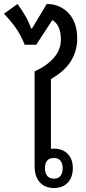

<svg xmlns="http://www.w3.org/2000/svg" viewBox="-47 -938 430 965"><path d="M341 -744Q341 -682 309.5 -631Q278 -580 209 -541V-190Q216 -191 224 -191Q267 -191 293 -165Q319 -139 319 -93Q319 -47 293.5 -20Q268 7 224 7Q179 7 153 -22Q127 -51 127 -103V-579Q190 -608 224.5 -648.5Q259 -689 259 -739Q259 -777 247.5 -801.5Q236 -826 216 -837L135 -713H77Q59 -760 32.5 -797.5Q6 -835 -27 -869L41 -918Q66 -884 82.5 -854.5Q99 -825 109 -795H114L188 -918Q254 -918 297.5 -872Q341 -826 341 -744ZM224 -144Q179 -144 179 -92Q179 -68 190.5 -54Q202 -40 224 -40Q246 -40 257 -54Q268 -68 268 -92Q268 -116 257 -130Q246 -144 224 -144Z"/></svg>

Font: Noto Sans Thai Looped SemiCond
Style: Regular
Weight: 400
Width: 4
Designer: Sasikarn Vongin, Ben Mitchell
Foundry: The Fontpad Ltd
Version: Version 1.001